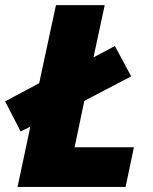

<svg xmlns="http://www.w3.org/2000/svg" viewBox="-43 -734 600 754"><path d="M25.9 0 76.2 -236.8 38.1 -217.8 -22.9 -335.9 110.8 -407.2 176.8 -713.9H368.2L324.2 -508.8L408.2 -553.2L472.2 -434.1L288.1 -337.9L250 -155.8H482.9L450.2 0Z"/></svg>

Font: Open Sans ExtraBold
Style: Italic
Weight: 800
Italic angle: -12°
Designer: Monotype Design Team
Foundry: Monotype Imaging Inc.
Version: Version 3.000; ttfautohint (v1.8.4)